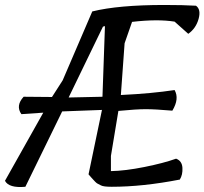

<svg xmlns="http://www.w3.org/2000/svg" viewBox="-44 -751 822 772"><path d="M370 -644 232 -359 368 -362 378 -646ZM617 -731Q694 -731 744 -728Q765 -713 754.5 -675Q744 -637 713 -615L658 -664Q589 -675 487 -663L457 -577L442 -369Q567 -375 658 -389Q678 -354 649 -306Q580 -312 542 -312Q504 -312 432 -305L402 -124V-63Q459 -64 536.5 -79.5Q614 -95 664 -113Q688 -104 689.5 -76Q691 -48 679 -29Q530 0 405 0Q372 0 362 -5.5Q352 -11 348.5 -12.5Q345 -14 339 -20Q333 -26 331 -28.5Q329 -31 321.5 -39Q314 -47 312 -50L366 -309L206 -303L58 0Q-8 6 -24 -24L130 -298L42 -292Q18 -326 51 -362L165 -361L208 -428L327 -705Q432 -731 617 -731Z"/></svg>

Font: Tillana
Style: Regular
Weight: 400
Designer: Lipi Raval (Devanagari, Latin), Jonny Pinhorn (Latin)
Foundry: Indian Type Foundry
Version: Version 2.002;PS 1.0;hotconv 1.0.79;makeotf.lib2.5.61930; tt